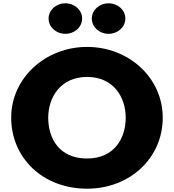

<svg xmlns="http://www.w3.org/2000/svg" viewBox="-20 -1123 1049 1158"><path d="M374.2 -1103C318 -1103 273 -1062 273 -1011C273 -960 318 -919 374.2 -919C430.2 -919 475.3 -960 475.3 -1011C475.3 -1062 430.2 -1103 374.2 -1103ZM634.8 -1103C578.8 -1103 533.7 -1062 533.7 -1011C533.7 -960 578.8 -919 634.8 -919C691 -919 736 -960 736 -1011C736 -1062 691 -1103 634.8 -1103ZM47.5 -413C47.5 -172 236.7 15 505 15C765.8 15 961.5 -172 961.5 -413C961.5 -654 757 -840 505 -840C255.3 -840 47.5 -654 47.5 -413ZM270.8 -413C270.8 -536 345.5 -659 505 -659C665.7 -659 738.2 -536 738.2 -413C738.2 -290 670 -167 505 -167C335.7 -167 270.8 -290 270.8 -413Z"/></svg>

Font: Hussar
Style: BdWide
Weight: 700
Foundry: Cannot Into Space Fonts
Version: Version 2.00